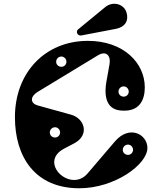

<svg xmlns="http://www.w3.org/2000/svg" viewBox="-20 -994 880 1029"><path d="M405 15C595 15 770 -113 770 -201C770 -274 674 -327 596 -236L449 -64C358 42 183 -123 323 -197L378 -226C462 -271 433 -359 362 -379L182 -429C140 -441 142 -477 181 -501L504 -697C550 -725 575 -695 567 -650L550 -555C540 -498 540 -411 624 -402C726 -391 756 -456 756 -526C756 -656 643 -775 451 -775C221 -775 60 -604 60 -366C60 -152 169 15 405 15ZM275 -257C259 -257 247 -269 247 -284C247 -299 259 -312 275 -312C290 -312 302 -299 302 -284C302 -269 290 -257 275 -257ZM309 -636C293 -636 281 -648 281 -663C281 -678 293 -691 309 -691C324 -691 336 -678 336 -663C336 -648 324 -636 309 -636ZM666 -164C650 -164 638 -176 638 -191C638 -206 650 -219 666 -219C681 -219 693 -206 693 -191C693 -176 681 -164 666 -164ZM643 -476C627 -476 615 -488 615 -503C615 -518 627 -531 643 -531C658 -531 670 -518 670 -503C670 -488 658 -476 643 -476ZM416 -804 599 -839C656 -850 670 -888 658 -927C644 -974 584 -989 544 -956L398 -836C385 -825 395 -800 416 -804Z"/></svg>

Font: Pilowlava Atome
Style: Regular
Weight: 500
Designer: Anton Moglia, Jérémy Landes, Maksym Kobuzan (Cyrillic), Velvetyne Type Foundry
Foundry: Anton Moglia, Jérémy Landes, Velvetyne Type Foundry
Version: Version 1.002;Glyphs 3.3 (3303)